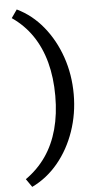

<svg xmlns="http://www.w3.org/2000/svg" viewBox="-62 -748 505 1007"><g transform="rotate(-5 191.0 -244.0)"><path d="M66 223 36 180Q100 135 142.5 73.5Q185 12 206.5 -67Q228 -146 228 -242Q228 -339 206.5 -419Q185 -499 142.5 -561.5Q100 -624 36 -668L66 -711Q145 -673 203 -602Q261 -531 293 -438.5Q325 -346 325 -242Q325 -140 293 -47.5Q261 45 203 115Q145 185 66 223Z"/></g></svg>

Font: Ysabeau SC SemiBold
Style: Regular
Weight: 600
Designer: Christian Thalmann (Catharsis Fonts)
Version: Version 2.001;gftools[0.9.30]; featfreeze: smcp